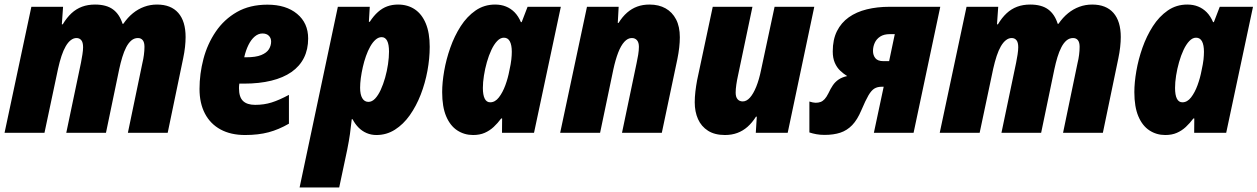

<svg xmlns="http://www.w3.org/2000/svg" viewBox="-21 -583 5521 843"><path d="M-1 0 116.7 -553.2H255.9L250.5 -476.1H254.4Q272 -505.4 292.7 -524.7Q313.5 -543.9 339.1 -553.5Q364.7 -563 396 -563Q446.3 -563 475.1 -541.7Q503.9 -520.5 517.1 -478.5H520.5Q539.6 -506.3 562.5 -524.9Q585.4 -543.5 612.1 -553.2Q638.7 -563 668.5 -563Q729.5 -563 761.7 -526.4Q793.9 -489.7 793.9 -420.4Q793.9 -400.4 791.3 -376.2Q788.6 -352.1 783.2 -326.7L715.3 0H540.5L604.5 -307.6Q608.4 -323.2 610.8 -341.8Q613.3 -360.4 613.3 -377.4Q613.3 -397 605.7 -406.5Q598.1 -416 584.5 -416Q568.4 -416 555.7 -405.3Q543 -394.5 533.2 -375.7Q523.4 -356.9 515.9 -332Q508.3 -307.1 502.4 -279.3L444.3 0H270L334.5 -307.6Q337.9 -324.2 340.8 -343.5Q343.8 -362.8 343.8 -375.5Q343.8 -397 335.9 -406.5Q328.1 -416 314.9 -416Q301.8 -416 289.8 -406.7Q277.8 -397.5 267.6 -379.9Q257.3 -362.3 249 -337.2Q240.7 -312 233.9 -281.2L174.3 0Z M1055.2 9.8Q992.2 9.8 947.3 -14.6Q902.3 -39.1 878.7 -84.5Q855 -129.9 855 -192.4Q855 -258.8 872.3 -324.5Q889.6 -390.1 926.3 -444.1Q962.9 -498 1019.3 -530.3Q1075.7 -562.5 1153.3 -562.5Q1234.9 -562.5 1283.4 -522.2Q1332 -481.9 1332 -414.1Q1332 -366.2 1313.5 -329.1Q1294.9 -292 1258.8 -266.8Q1222.7 -241.7 1170.2 -228.8Q1117.7 -215.8 1049.3 -215.8H1029.8Q1028.8 -210.4 1028.6 -205.3Q1028.3 -200.2 1028.3 -195.8Q1028.3 -156.7 1046.1 -139.6Q1064 -122.6 1099.1 -122.6Q1138.2 -122.6 1171.6 -133.1Q1205.1 -143.6 1247.6 -166.5V-40Q1203.1 -14.2 1158.2 -2.2Q1113.3 9.8 1055.2 9.8ZM1051.3 -331.5H1059.6Q1102.1 -331.5 1126 -341.3Q1149.9 -351.1 1159.7 -366.9Q1169.4 -382.8 1169.4 -400.4Q1169.4 -416 1159.4 -426Q1149.4 -436 1131.3 -436Q1113.3 -436 1097.4 -422.6Q1081.5 -409.2 1069.8 -385.5Q1058.1 -361.8 1051.3 -331.5Z M1294.4 240.2 1462.4 -553.2H1602.5L1598.6 -487.3H1602.5Q1619.6 -513.7 1638.7 -530.5Q1657.7 -547.4 1679.4 -555.2Q1701.2 -563 1726.6 -563Q1769 -563 1800.3 -542Q1831.5 -521 1848.6 -479.7Q1865.7 -438.5 1865.7 -377.4Q1865.7 -326.2 1855.7 -272Q1845.7 -217.8 1826.2 -167.5Q1806.6 -117.2 1778.3 -77.1Q1750 -37.1 1713.1 -13.7Q1676.3 9.8 1631.8 9.8Q1608.4 9.8 1588.6 1.2Q1568.8 -7.3 1553.5 -22.7Q1538.1 -38.1 1526.9 -59.6H1523.4Q1520 -26.4 1515.6 4.9Q1511.2 36.1 1503.4 74.7L1468.3 240.2ZM1596.7 -135.7Q1612.3 -135.7 1626 -150.1Q1639.6 -164.6 1650.6 -188.5Q1661.6 -212.4 1669.9 -241.7Q1678.2 -271 1682.6 -301Q1687 -331.1 1687 -356.4Q1687 -388.2 1678.7 -404.1Q1670.4 -419.9 1654.8 -419.9Q1640.6 -419.9 1627.9 -408.7Q1615.2 -397.5 1604.7 -378.9Q1594.2 -360.4 1585.9 -336.9Q1577.6 -313.5 1572 -288.6Q1566.4 -263.7 1563.2 -240.2Q1560.1 -216.8 1560.1 -197.8Q1560.1 -168 1569.6 -151.9Q1579.1 -135.7 1596.7 -135.7Z M2056.2 9.8Q2017.6 9.8 1986.6 -10.5Q1955.6 -30.8 1938 -72.3Q1920.4 -113.8 1920.4 -178.7Q1920.4 -220.2 1929.2 -271.2Q1938 -322.3 1956.1 -373.5Q1974.1 -424.8 2001.7 -467.8Q2029.3 -510.7 2067.1 -536.9Q2105 -563 2152.8 -563Q2179.2 -563 2200.4 -554.4Q2221.7 -545.9 2238.3 -529.1Q2254.9 -512.2 2266.1 -485.8H2269.5L2295.4 -553.2H2441.4L2323.7 0H2183.1L2183.6 -63H2179.7Q2164.1 -42 2146.5 -25.6Q2128.9 -9.3 2107.2 0.2Q2085.4 9.8 2056.2 9.8ZM2131.3 -133.8Q2152.8 -133.8 2169.4 -155.3Q2186 -176.8 2197.8 -208.7Q2209.5 -240.7 2215.3 -272.5Q2222.2 -303.2 2224.1 -322Q2226.1 -340.8 2226.1 -355.5Q2226.1 -385.3 2217.5 -401.4Q2209 -417.5 2191.4 -417.5Q2175.8 -417.5 2161.9 -402.8Q2147.9 -388.2 2136.5 -363.8Q2125 -339.4 2116.7 -310.1Q2108.4 -280.8 2103.8 -251.2Q2099.1 -221.7 2099.1 -196.8Q2099.1 -166 2107.2 -149.9Q2115.2 -133.8 2131.3 -133.8Z M2438.5 0 2556.2 -553.2H2695.3L2691.4 -482.4H2694.8Q2711.9 -509.8 2732.4 -527.6Q2752.9 -545.4 2777.1 -554.2Q2801.3 -563 2830.6 -563Q2871.6 -563 2901.1 -546.4Q2930.7 -529.8 2947.3 -498Q2963.9 -466.3 2963.9 -419.4Q2963.9 -398.4 2961.2 -374.3Q2958.5 -350.1 2953.1 -323.7L2884.8 0H2710L2773.9 -305.2Q2777.8 -322.3 2781 -342.3Q2784.2 -362.3 2784.2 -377.4Q2784.2 -396.5 2775.9 -406.2Q2767.6 -416 2752.9 -416Q2735.4 -416 2720.2 -399.4Q2705.1 -382.8 2693.1 -351.8Q2681.2 -320.8 2671.9 -277.8L2613.8 0Z M3162.1 9.8Q3117.2 9.8 3087.6 -9Q3058.1 -27.8 3043.7 -60.1Q3029.3 -92.3 3029.3 -133.8Q3029.3 -156.2 3032.2 -181.2Q3035.2 -206.1 3039.6 -230L3108.4 -553.2H3282.7L3218.8 -249Q3214.8 -231.4 3211.9 -211.4Q3209 -191.4 3209 -176.3Q3209 -157.2 3217.3 -147.5Q3225.6 -137.7 3240.2 -137.7Q3256.8 -137.7 3271.7 -154.3Q3286.6 -170.9 3299.3 -202.1Q3312 -233.4 3320.8 -276.9L3379.9 -553.2H3554.2L3437.5 0H3297.4L3301.8 -70.8H3298.3Q3281.2 -43.9 3261 -26.1Q3240.7 -8.3 3216.3 0.7Q3191.9 9.8 3162.1 9.8Z M3599.1 9.3Q3579.6 9.3 3563.5 6.3Q3547.4 3.4 3532.7 -1.5V-137.2Q3540.5 -134.8 3547.6 -133.3Q3554.7 -131.8 3559.6 -131.8Q3572.3 -131.8 3581.8 -135.3Q3591.3 -138.7 3599.6 -147.7Q3607.9 -156.7 3616.2 -173.3Q3625.5 -193.4 3635.7 -208.5Q3646 -223.6 3661.1 -233.9Q3676.3 -244.1 3698.7 -249Q3682.6 -258.8 3668 -272.7Q3653.3 -286.6 3644.3 -307.4Q3635.3 -328.1 3635.3 -357.4Q3635.3 -409.2 3653.8 -446.3Q3672.4 -483.4 3705.8 -507.1Q3739.3 -530.8 3784.9 -542Q3830.6 -553.2 3884.3 -553.2H4107.4L3990.2 0H3815.9L3858.9 -202.1H3849.6Q3831.5 -202.1 3818.4 -194.3Q3805.2 -186.5 3792.2 -164.6Q3779.3 -142.6 3760.7 -98.6Q3743.2 -57.1 3720.7 -33.7Q3698.2 -10.3 3668.7 -0.5Q3639.2 9.3 3599.1 9.3ZM3857.9 -314.5H3882.8L3907.7 -433.1H3885.7Q3859.9 -433.1 3843.5 -422.4Q3827.1 -411.6 3819.6 -394.8Q3812 -377.9 3812 -359.4Q3812 -340.3 3822.5 -327.4Q3833 -314.5 3857.9 -314.5Z M4105 0 4222.7 -553.2H4361.8L4356.4 -476.1H4360.4Q4377.9 -505.4 4398.7 -524.7Q4419.4 -543.9 4445.1 -553.5Q4470.7 -563 4502 -563Q4552.2 -563 4581.1 -541.7Q4609.9 -520.5 4623 -478.5H4626.5Q4645.5 -506.3 4668.5 -524.9Q4691.4 -543.5 4718 -553.2Q4744.6 -563 4774.4 -563Q4835.4 -563 4867.7 -526.4Q4899.9 -489.7 4899.9 -420.4Q4899.9 -400.4 4897.2 -376.2Q4894.5 -352.1 4889.2 -326.7L4821.3 0H4646.5L4710.4 -307.6Q4714.4 -323.2 4716.8 -341.8Q4719.2 -360.4 4719.2 -377.4Q4719.2 -397 4711.7 -406.5Q4704.1 -416 4690.4 -416Q4674.3 -416 4661.6 -405.3Q4648.9 -394.5 4639.2 -375.7Q4629.4 -356.9 4621.8 -332Q4614.3 -307.1 4608.4 -279.3L4550.3 0H4376L4440.4 -307.6Q4443.8 -324.2 4446.8 -343.5Q4449.7 -362.8 4449.7 -375.5Q4449.7 -397 4441.9 -406.5Q4434.1 -416 4420.9 -416Q4407.7 -416 4395.8 -406.7Q4383.8 -397.5 4373.5 -379.9Q4363.3 -362.3 4355 -337.2Q4346.7 -312 4339.8 -281.2L4280.3 0Z M5095.2 9.8Q5056.6 9.8 5025.6 -10.5Q4994.6 -30.8 4977.1 -72.3Q4959.5 -113.8 4959.5 -178.7Q4959.5 -220.2 4968.3 -271.2Q4977.1 -322.3 4995.1 -373.5Q5013.2 -424.8 5040.8 -467.8Q5068.4 -510.7 5106.2 -536.9Q5144 -563 5191.9 -563Q5218.3 -563 5239.5 -554.4Q5260.7 -545.9 5277.3 -529.1Q5293.9 -512.2 5305.2 -485.8H5308.6L5334.5 -553.2H5480.5L5362.8 0H5222.2L5222.7 -63H5218.8Q5203.1 -42 5185.5 -25.6Q5168 -9.3 5146.2 0.2Q5124.5 9.8 5095.2 9.8ZM5170.4 -133.8Q5191.9 -133.8 5208.5 -155.3Q5225.1 -176.8 5236.8 -208.7Q5248.5 -240.7 5254.4 -272.5Q5261.2 -303.2 5263.2 -322Q5265.1 -340.8 5265.1 -355.5Q5265.1 -385.3 5256.6 -401.4Q5248 -417.5 5230.5 -417.5Q5214.8 -417.5 5200.9 -402.8Q5187 -388.2 5175.5 -363.8Q5164.1 -339.4 5155.8 -310.1Q5147.5 -280.8 5142.8 -251.2Q5138.2 -221.7 5138.2 -196.8Q5138.2 -166 5146.2 -149.9Q5154.3 -133.8 5170.4 -133.8Z"/></svg>

Font: Open Sans SemiCondensed ExtraBold
Style: Italic
Weight: 800
Width: 4
Italic angle: -12°
Designer: Monotype Design Team
Foundry: Monotype Imaging Inc.
Version: Version 3.003